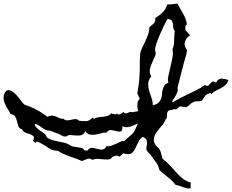

<svg xmlns="http://www.w3.org/2000/svg" viewBox="-110 -904 1301 1077"><path d="M1170.9 -455.1Q1166 -437.5 1154.8 -427.2Q1143.6 -417 1129.4 -409.7Q1115.2 -402.3 1100.6 -395Q1085.9 -387.7 1075.2 -376L1069.3 -382.8L1067.4 -381.8Q1053.7 -377 1046.9 -372.1Q1040 -367.2 1032.2 -353.5Q1024.4 -339.8 1018.1 -337.4Q1011.7 -335 995.1 -335.9Q984.4 -335.9 976.6 -332.5Q968.8 -329.1 961.9 -323.7Q955.1 -318.4 948.7 -312Q942.4 -305.7 933.6 -301.8Q925.8 -304.7 916.5 -305.2Q907.2 -305.7 899.4 -307.6Q894.5 -302.7 888.2 -298.3Q881.8 -293.9 877 -289.1Q873 -293 868.7 -292Q864.3 -291 859.4 -289.1Q855.5 -287.1 853 -287.6Q850.6 -288.1 845.7 -287.1Q834 -284.2 830.6 -277.8Q827.1 -271.5 826.7 -263.2Q826.2 -254.9 826.2 -247.1Q826.2 -239.3 820.3 -235.4H819.3V-234.4Q812.5 -214.8 796.9 -197.8Q781.2 -180.7 768.6 -162.6Q755.9 -144.5 752.9 -125.5Q750 -106.4 768.6 -83V-82H769.5Q786.1 -70.3 791.5 -51.3Q796.9 -32.2 801.8 -13.7L802.7 -12.7Q820.3 1 835 15.6Q849.6 30.3 864.3 46.9Q885.7 72.3 907.2 91.3Q928.7 110.4 960.9 121.1Q959 128.9 959.5 136.7Q960 144.5 959 152.3Q947.3 154.3 937 151.9Q926.8 149.4 917 146Q907.2 142.6 897.5 138.7Q887.7 134.8 876 133.8Q855.5 108.4 831.5 89.8Q807.6 71.3 783.2 48.8Q780.3 30.3 772.5 17.6Q764.6 4.9 752.9 -9.8Q748 -15.6 743.7 -23.4Q739.3 -31.2 733.4 -37.1Q727.5 -42 719.2 -51.8Q710.9 -61.5 710.9 -69.3Q710.9 -78.1 712.9 -86.4Q714.8 -94.7 714.8 -103.5Q714.8 -116.2 709 -123.5Q703.1 -130.9 692.4 -135.7L690.4 -136.7L689.5 -135.7Q675.8 -126 669.9 -115.2Q664.1 -104.5 657.2 -88.9Q651.4 -75.2 645.5 -64.5Q639.6 -53.7 631.3 -46.9Q623 -40 611.3 -39.1Q599.6 -38.1 583 -43.9H581.1Q576.2 -39.1 570.8 -34.2Q565.4 -29.3 559.6 -24.4Q551.8 -33.2 540 -30.3Q528.3 -27.3 518.6 -23.4V-22.5Q512.7 -10.7 500 -9.8Q487.3 -8.8 471.2 -10.3Q455.1 -11.7 438.5 -12.7Q421.9 -13.7 408.2 -6.8Q400.4 -13.7 393.1 -14.2Q385.7 -14.6 378.4 -12.2Q371.1 -9.8 363.3 -5.9Q355.5 -2 347.7 -1Q336.9 -6.8 317.9 -13.7Q298.8 -20.5 278.3 -27.8Q257.8 -35.2 240.2 -43Q222.7 -50.8 215.8 -58.6H214.8Q193.4 -58.6 179.2 -64.9Q165 -71.3 147.5 -84Q134.8 -91.8 124 -98.1Q113.3 -104.5 97.7 -109.4L95.7 -110.4Q90.8 -100.6 85.9 -104.5Q81.1 -108.4 74.2 -114.3Q79.1 -119.1 79.6 -125.5Q80.1 -131.8 80.1 -137.7Q68.4 -148.4 59.1 -151.4Q49.8 -154.3 41.5 -156.7Q33.2 -159.2 26.4 -163.1Q19.5 -167 12.7 -179.7H11.7Q-2.9 -183.6 -7.3 -196.8Q-11.7 -210 -14.6 -223.6Q-17.6 -237.3 -24.4 -249.5Q-31.2 -261.7 -50.8 -264.6Q-58.6 -280.3 -68.8 -296.4Q-79.1 -312.5 -85 -328.6Q-90.8 -344.7 -89.8 -361.3Q-88.9 -377.9 -75.2 -394.5Q-60.5 -402.3 -45.9 -394Q-31.2 -385.7 -17.6 -370.6Q-3.9 -355.5 7.8 -338.9Q19.5 -322.3 30.3 -315.4H31.2Q56.6 -307.6 82.5 -294.9Q108.4 -282.2 129.9 -267.6Q136.7 -262.7 142.6 -258.8Q148.4 -254.9 154.3 -250Q155.3 -250 156.2 -249L158.2 -250Q172.9 -256.8 184.6 -255.4Q196.3 -253.9 206.1 -249.5Q215.8 -245.1 225.1 -240.7Q234.4 -236.3 245.1 -238.3Q255.9 -228.5 267.6 -229Q279.3 -229.5 290.5 -232.4Q301.8 -235.4 312.5 -235.8Q323.2 -236.3 333 -227.5V-226.6Q358.4 -223.6 375 -224.6Q391.6 -225.6 410.2 -245.1L417 -237.3Q427.7 -244.1 440.4 -246.1Q453.1 -248 466.3 -249Q479.5 -250 492.2 -253.9Q504.9 -257.8 515.6 -269.5Q520.5 -264.6 527.3 -263.7Q534.2 -262.7 540 -262.7Q542 -264.6 543.5 -265.1Q544.9 -265.6 545.9 -267.6Q549.8 -261.7 554.7 -261.7Q559.6 -261.7 564.9 -264.2Q570.3 -266.6 575.2 -270Q580.1 -273.4 583 -275.4Q588.9 -268.6 594.2 -268.1Q599.6 -267.6 605 -270Q610.4 -272.5 616.2 -274.9Q622.1 -277.3 627.9 -275.4L628.9 -274.4L666 -280.3Q660.2 -295.9 660.2 -316.4Q660.2 -336.9 673.8 -349.6Q673.8 -350.6 671.4 -356Q668.9 -361.3 666.5 -366.7Q664.1 -372.1 662.1 -376.5Q660.2 -380.9 660.2 -381.8Q662.1 -389.6 663.1 -398.4Q664.1 -407.2 666 -415Q668.9 -432.6 670.4 -450.7Q671.9 -468.8 672.9 -487.3Q674.8 -515.6 674.3 -542.5Q673.8 -569.3 675.8 -597.7Q676.8 -613.3 685.1 -630.9Q693.4 -648.4 702.6 -667.5Q711.9 -686.5 719.7 -707.5Q727.5 -728.5 727.5 -751Q733.4 -756.8 740.2 -761.7Q747.1 -766.6 752.4 -772Q757.8 -777.3 760.3 -784.7Q762.7 -792 759.8 -801.8Q785.2 -817.4 802.2 -834.5Q819.3 -851.6 829.1 -879.9Q846.7 -877.9 858.4 -880.4Q870.1 -882.8 884.8 -883.8Q899.4 -856.4 917 -827.1Q934.6 -797.9 938.5 -767.6Q930.7 -763.7 930.2 -754.9Q929.7 -746.1 929.7 -738.3L928.7 -736.3Q944.3 -720.7 956.1 -706.1Q932.6 -690.4 926.8 -668Q920.9 -645.5 939.5 -623Q937.5 -604.5 931.6 -586.4Q925.8 -568.4 920.9 -549.8L884.8 -408.2Q889.6 -404.3 886.7 -394Q883.8 -383.8 877.9 -372.1Q872.1 -360.4 865.2 -350.1Q858.4 -339.8 855.5 -335.9L859.4 -331.1Q878.9 -341.8 899.9 -353Q920.9 -364.3 941.4 -374Q966.8 -385.7 992.2 -398.4Q1017.6 -411.1 1040 -427.7Q1051.8 -418.9 1057.6 -423.3Q1063.5 -427.7 1068.8 -434.6Q1074.2 -441.4 1081.5 -445.8Q1088.9 -450.2 1102.5 -440.4Q1103.5 -441.4 1103.5 -443.4Q1114.3 -463.9 1134.3 -462.9Q1154.3 -461.9 1170.9 -455.1ZM869.1 -733.4Q862.3 -739.3 861.8 -750Q861.3 -760.7 859.9 -771Q858.4 -781.2 852.5 -789.1Q846.7 -796.9 828.1 -796.9L827.1 -794.9Q819.3 -780.3 808.1 -756.8Q796.9 -733.4 786.1 -708.5Q775.4 -683.6 767.6 -660.6Q759.8 -637.7 759.8 -623Q766.6 -606.4 759.8 -589.4Q752.9 -572.3 744.1 -554.2Q735.4 -536.1 731 -516.6Q726.6 -497.1 738.3 -475.6Q721.7 -454.1 721.2 -434.6Q720.7 -415 726.6 -395Q732.4 -375 739.7 -355Q747.1 -335 747.1 -313.5Q768.6 -318.4 778.8 -328.1Q789.1 -337.9 793.5 -350.1Q797.9 -362.3 798.8 -376Q799.8 -389.6 802.7 -401.9Q805.7 -414.1 812.5 -424.3Q819.3 -434.6 835 -439.5Q829.1 -452.1 834 -476.1Q838.9 -500 845.7 -527.3Q852.5 -554.7 857.4 -581.5Q862.3 -608.4 857.4 -627Q865.2 -645.5 866.2 -660.2Q867.2 -674.8 867.2 -694.3Q867.2 -702.1 868.7 -714.8Q870.1 -727.5 869.1 -733.4ZM663.1 -211.9Q654.3 -207 643.6 -202.1Q632.8 -197.3 621.1 -193.8Q609.4 -190.4 597.7 -190.4Q585.9 -190.4 577.1 -196.3Q577.1 -169.9 567.9 -167Q558.6 -164.1 544.4 -168Q530.3 -171.9 514.6 -174.3Q499 -176.8 487.3 -160.2Q472.7 -161.1 456.5 -156.2Q440.4 -151.4 424.3 -148.9Q408.2 -146.5 394 -149.4Q379.9 -152.3 369.1 -168L366.2 -163.1Q356.4 -147.5 343.3 -145Q330.1 -142.6 315.4 -144Q300.8 -145.5 286.6 -146.5Q272.5 -147.5 261.7 -138.7Q248 -136.7 237.3 -143.1Q226.6 -149.4 213.9 -156.2L209 -152.3H208Q209 -154.3 210.9 -156.2Q208 -157.2 201.7 -159.2Q195.3 -161.1 191.4 -163.1Q183.6 -166 176.3 -168.9Q168.9 -171.9 161.1 -171.9Q150.4 -171.9 137.7 -179.7Q125 -187.5 116.2 -194.3Q110.4 -199.2 103 -203.1Q95.7 -207 87.9 -209L84 -204.1Q89.8 -192.4 97.2 -185.5Q104.5 -178.7 112.3 -172.9Q120.1 -167 128.9 -161.6Q137.7 -156.2 145.5 -148.4Q150.4 -131.8 167 -124.5Q183.6 -117.2 204.6 -112.8Q225.6 -108.4 247.1 -104Q268.6 -99.6 283.2 -88.9Q292 -83 303.7 -81.1Q315.4 -79.1 327.1 -77.6Q338.9 -76.2 348.6 -73.2Q358.4 -70.3 363.3 -60.5L381.8 -59.6Q382.8 -60.5 382.8 -61.5Q393.6 -76.2 407.2 -74.7Q420.9 -73.2 435.1 -68.8Q449.2 -64.5 463.4 -64.9Q477.5 -65.4 488.3 -85Q500 -81.1 514.6 -86.4Q529.3 -91.8 543.5 -98.6Q557.6 -105.5 568.8 -110.4Q580.1 -115.2 585.9 -111.3Q587.9 -115.2 598.1 -123.5Q608.4 -131.8 611.3 -134.8Q626 -146.5 632.8 -153.8Q639.6 -161.1 644 -168.5Q648.4 -175.8 651.9 -185.5Q655.3 -195.3 663.1 -211.9Z"/></svg>

Font: Homemade Apple
Style: Regular
Weight: 400
Version: Version 1.001